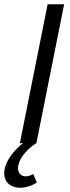

<svg xmlns="http://www.w3.org/2000/svg" viewBox="-59 -676 331 907"><path d="M-39 142C-39 187 -7 211 38 211C60 211 94 201 115 186L98 146C85 153 75 157 62 157C42 157 26 143 26 119C26 80 63 31 113 0L244 -656H166L35 0H50C16 26 -39 84 -39 142Z"/></svg>

Font: Cambridge Sans Italic
Style: Regular
Weight: 400
Italic angle: -11°
Version: Version 2.000;PS 002.000;hotconv 1.0.88;makeotf.lib2.5.64775